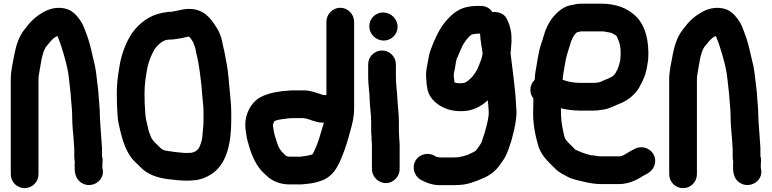

<svg xmlns="http://www.w3.org/2000/svg" viewBox="-20 -783 4121 1025"><path d="M376.5 10.4V53C376.5 62 377.4 70.8 379.3 80.5C378.8 85.8 378.5 91.3 378.5 97V112C378.5 146.8 387.5 174.2 412.9 191.8C467.3 229.3 546.2 180.9 526.5 113.1V97C526.5 85 530.6 65.6 524.5 51.1V7C524.5 6.8 524.5 6.6 524.5 6.3C522.1 -39.6 518.1 -74.6 515.5 -118.7L513.5 -154.3C513.5 -167.8 513.2 -181 512.5 -191.8L510.5 -221.8C509.8 -231.8 508.2 -243.7 507.5 -258.5C505.7 -305.1 498.4 -341.1 494.4 -384.3C489.9 -420.5 484 -446.9 475.2 -480.9C465.3 -525.1 454.9 -570.1 438.6 -609.6C429 -635.2 421.3 -658.3 404 -680.5C385.1 -706.3 361.7 -730.8 323.4 -738.3C279.4 -746.8 240.4 -734.6 212.8 -718.8C192.1 -706.8 183.4 -701.5 163.4 -684.5C138 -663 127.9 -646.6 109.2 -623.8C79.5 -584.9 66.5 -542.4 55.7 -488.2C49.3 -447.6 37.5 -408.3 37.5 -359V147C37.5 187.9 70.5 221.5 111.5 221.5C152.5 221.5 185.5 187.9 185.5 147V-359C185.5 -369 186.4 -378.2 188.3 -387.7C197.9 -440.6 203.3 -498.7 224.9 -532.3C245.2 -555.1 259.9 -580.1 286 -590.7C287.1 -589.2 288.6 -586.7 289.1 -585C295.9 -564.9 303.7 -549.1 310 -526.4C325.7 -477.1 341.5 -422.3 347.6 -367.7C351.3 -326.8 357.5 -292 359.5 -251.2C362.8 -212.4 365.5 -189.7 365.5 -152C365.5 -116.3 370 -79.3 372.5 -46.5C372.6 -36 374.5 -26 374.5 -18C374.5 -9.3 375.7 -1.9 376.5 10.4Z M880 -719.5C879.7 -719.5 879.2 -719.5 878.8 -719.4C793.3 -710.9 741.9 -674.2 698.5 -624.1C663.2 -581.8 635.2 -514.1 621.8 -451.6C621.7 -451.5 621.7 -451.2 621.7 -451.1L613.7 -403C608 -366.3 603.5 -329.7 603.5 -286C603.5 -265.1 603.8 -245 604.5 -224.4C607.2 -185.9 606.3 -150.2 614.8 -116.1C629.1 -52 644.2 7.1 677.7 54.1C689.4 71.7 702.8 82.5 715.2 94.8L732.2 111.8C767.6 147.3 817.8 166 877.4 173.4C912.8 177.8 945.5 181.5 985 181.5C995.1 181.5 1005.3 180.1 1013.8 179.5C1051.1 177.4 1082.1 163.1 1105.5 148.6C1189.1 97.2 1214.5 -14.3 1214.5 -140V-185C1214.5 -220.2 1210 -258.1 1207.4 -290.1L1202.5 -340.1C1199.2 -384 1194.8 -421.9 1186.2 -462.5C1181.8 -484.8 1179.3 -505.7 1173 -528.3C1168 -546.7 1167 -564.8 1159.8 -585.2C1153.1 -604.1 1146.5 -621.3 1133.4 -640C1105.1 -685.2 1067.5 -735.5 990 -735.5C946.8 -735.5 915.1 -719.5 880 -719.5ZM988.4 -587.5C998.7 -580.9 1002.8 -569 1011.3 -557.4C1014.2 -551.2 1016.9 -542.9 1020.3 -533.5C1024.5 -523 1024.9 -507.9 1029.9 -490.7C1039.3 -453.3 1045.8 -409.1 1050.6 -366.5L1055.6 -326.7L1059.5 -276C1061.8 -247.8 1066.5 -214.6 1066.5 -185V-140C1066.5 -127.7 1065.9 -116 1064.6 -104.3C1062.2 -79.4 1061.1 -48.8 1055.9 -29.3C1045.8 6.3 1035.8 26.1 1001.9 32.5C995.2 32.6 989.3 32.8 980.5 33.5H965.6C945.3 31.5 915.4 29.4 895.2 25.7C880 22.9 861.8 22.2 850.9 17C839.4 10.3 830.2 1.8 820.3 -9.3C820.1 -9.6 819.7 -10 819.3 -10.3C802 -25.7 788.8 -39.8 782 -62.6C781.9 -63 781.6 -63.6 781.4 -64.1C774.5 -79.6 773 -86.1 768.2 -108.7C762.1 -135.4 757 -151.9 755.5 -179.9C752.7 -211.4 751.5 -249.7 751.5 -285C751.5 -337.8 759 -377.3 767.3 -424.6C775.3 -460.1 793.5 -504.5 811.7 -529.1C829.9 -549.3 851.6 -571.5 884 -571.5C907.9 -571.5 931.2 -576.6 950.9 -579.6C963.2 -581.5 976.6 -586.9 988.4 -587.5Z M1583.3 53.5H1526C1516.7 53.5 1516 52.3 1506.3 48.7L1495.8 38.2C1481.7 24 1472.6 14.4 1463.7 -7.3L1454.9 -33.8C1452.4 -42 1448.9 -53.6 1445 -66.4C1440.9 -82 1441.2 -90.5 1437.5 -108.4V-116C1437.5 -121.9 1440.3 -125.8 1445.1 -136.5C1455.1 -141.1 1465.7 -144.2 1478.4 -145.6C1499.9 -148 1521.3 -152.5 1543 -152.5H1602.1C1602.9 -152.2 1604.2 -151.8 1605.2 -151.6C1635.9 -147.2 1662.9 -128.8 1699.3 -128.5C1701.5 -128.3 1705.1 -127.9 1709.1 -127.7L1703 -107.6C1689.7 -64.2 1679 -21 1660.8 15.4C1659.2 18.7 1653.8 34 1648.1 41.1C1629.5 47.4 1610.6 50.5 1583.3 53.5ZM1796.5 -741.5C1755.9 -741.5 1722.5 -707.2 1722.5 -667V-275.5H1717C1713.3 -275.5 1708.6 -276.5 1704 -276.5L1690.7 -280.9C1666.9 -287.8 1638 -300.5 1604 -300.5H1544C1533.3 -300.5 1524.5 -300 1512.7 -298.4L1487 -296.5C1486.9 -296.5 1486.6 -296.4 1486.3 -296.4C1437.2 -289.8 1393.2 -279.8 1358.1 -256.4C1321 -231.7 1289.5 -177 1289.5 -119C1289.5 -107.7 1290.2 -97.4 1291.6 -87.1C1295.1 -66.3 1296 -50.4 1302.9 -25.7C1318.1 30 1336.8 80.3 1369.2 120.8C1381.6 136.2 1398.7 150.7 1412.8 163.5C1440.7 186.4 1479.3 201.5 1526 201.5H1569.6C1589.1 202.6 1602.9 199.9 1619 198.5C1648.1 196.4 1676.6 188.8 1700.5 179.7C1770.2 153.1 1795.4 81.5 1818.8 19.2L1831.9 -20.3C1838.7 -43.8 1845.4 -63.3 1851.1 -87.9C1861.5 -124.3 1870.5 -158.7 1870.5 -206V-667C1870.5 -707.2 1837.1 -741.5 1796.5 -741.5Z M1945.5 -440V-370C1945.5 -326.8 1953.5 -289.2 1953.5 -249.7C1955.3 -205.8 1961.5 -173.6 1961.5 -132V-84C1961.5 -73.8 1962.1 -64.2 1963.5 -55.1V-42C1963.5 -33 1964.1 -24.2 1965.5 -15.1V120C1965.5 160.1 1999.9 194.5 2040 194.5C2080.3 194.5 2113.5 159.8 2113.5 120V-3.5C2114.4 -17.9 2111.5 -31.7 2111.5 -42C2111.5 -56 2109.5 -72 2109.5 -84V-132C2109.5 -177.9 2103.6 -212.1 2101.5 -255.5C2099.9 -294.2 2093.5 -333.1 2093.5 -370V-440C2093.5 -480.4 2059.8 -513.5 2019.5 -513.5C1979.2 -513.5 1945.5 -480.4 1945.5 -440ZM1951.5 -643C1951.5 -600.8 1986.2 -566.5 2028.5 -566.5C2069.2 -566.5 2102.5 -598.8 2102.5 -640C2102.5 -682 2066.7 -716.5 2025.5 -716.5C1984.8 -716.5 1951.5 -684.2 1951.5 -643Z M2402.5 -374.8V-387.4C2403 -391.9 2404.3 -399.3 2406.1 -405.7C2410.6 -422.2 2412.9 -454.5 2417.5 -466.2C2426.5 -486.7 2438.8 -518.5 2449 -539.1C2461.4 -560.6 2479.4 -586.9 2498.9 -599C2503.3 -600.8 2523.9 -603.5 2535 -603.5H2542.8C2544.5 -566 2552.4 -532.1 2556.4 -497.1C2553.1 -472.6 2548.1 -463.2 2538.3 -437.3C2527.1 -405.9 2508.9 -377.9 2485.8 -358.4C2471.6 -345.5 2462.4 -338.5 2439 -338.5C2414.3 -338.5 2405.5 -342.1 2405.5 -347C2405.5 -355.7 2403.9 -364.1 2402.5 -374.8ZM2405 57.5H2328.2C2324.9 56.9 2315.1 55.1 2307.6 53.5C2272.6 27 2221.5 37.4 2199.9 71.9C2175.8 110.2 2192.5 154.7 2222.2 174.5C2244.7 188.6 2287.1 205.5 2325 205.5H2405C2411.9 205.5 2417.7 205.2 2424.7 204.5C2473.8 204.2 2518.2 185.9 2551.8 171.5C2590.2 156.2 2621.3 134.1 2645 102.5C2653.2 91.6 2660.5 80.7 2670.5 65.8C2689 36.2 2699 1.4 2709.9 -31C2709.9 -31.3 2710.1 -31.8 2710.2 -32.1C2718.7 -68.6 2731.4 -108 2735.4 -152.7C2739.3 -183.5 2736 -204.4 2734.5 -232.6C2730.4 -317.7 2715 -413.7 2705.6 -498.1C2706.2 -504.6 2706.8 -511.4 2707.5 -517.9L2709.4 -543.7C2710.7 -554.3 2711.2 -563.7 2710.5 -573.5V-586C2710.5 -596.2 2709.4 -606.7 2707.3 -617.5C2703.2 -637.6 2698.6 -657 2688.4 -676.3C2677.1 -705.6 2648 -722.3 2608.1 -718.5C2595.1 -740 2572.9 -751.5 2545 -751.5H2535C2462.9 -751.5 2426.1 -734.5 2385.4 -697.1C2344.3 -657.7 2319.5 -615.2 2296.4 -560.7C2284.1 -529.2 2272.2 -505.9 2266.6 -466.9C2261.4 -433.7 2251.1 -402.8 2255.6 -360.9L2257.6 -334.8C2261.5 -299.6 2269.3 -274.4 2290.6 -250.7C2327.5 -208.1 2395.5 -180 2477.9 -192.6C2520 -199.1 2555.9 -221.7 2584.3 -247.6C2585.2 -239.3 2586.2 -230.4 2586.5 -224.4C2587.7 -199.4 2590.2 -189.6 2588.6 -167.3C2584.3 -133.9 2575.6 -101.8 2567 -72.5C2561.7 -53.9 2556.5 -43.7 2550.3 -22.6C2543.2 -8.4 2533.1 3.7 2523.7 16.9C2516.3 28.1 2497.1 32.8 2475 44.5C2461.1 49 2444 53.5 2427 56.5H2419C2414.3 56.5 2409.7 57.5 2405 57.5Z M3133.6 45.5C3104.7 38.1 3076.4 28 3051.4 15.7L3011.8 -23.8C3005.7 -29.9 3003.2 -34.3 2996.8 -43.4C2992.6 -52.4 2989.7 -66.2 2986.2 -84.5C2977.9 -122.8 2974.5 -153.3 2974.5 -197V-204.8C3005.5 -197.4 3042.5 -192.5 3079 -192.5H3145C3164.1 -192.5 3180.9 -194.3 3197.8 -197.6C3230.4 -200.9 3258.5 -217.6 3280.5 -226.3C3312.6 -238.4 3339.2 -254.5 3361.7 -277C3388.1 -301.7 3402.4 -333.4 3416.4 -364.9C3430.5 -395.9 3435 -428.7 3440.4 -466.2C3440.4 -466.5 3440.5 -466.9 3440.5 -467.2C3446.6 -564.5 3424.4 -651.7 3370.5 -700.2C3328.3 -739.8 3267.3 -763.5 3189 -763.5H3082C3068.7 -763.5 3057.1 -762 3042.2 -758.2L3022.4 -754.2C3005.4 -750.4 2989.6 -742.7 2973.6 -731.1C2939.1 -705.2 2911.8 -669.3 2894.4 -626.7C2884.7 -602.3 2877.1 -569.7 2868.2 -546.2C2859.2 -519 2853.9 -490.4 2848.6 -458.8C2844.3 -425.6 2835.6 -396.9 2834.6 -356.9C2819.8 -343.1 2811.5 -325 2811.5 -304C2811.5 -286.8 2816 -272.4 2827.5 -257.5V-249.2C2826.9 -231.8 2826.5 -214 2826.5 -199.3C2823.5 -127.9 2836.6 -65 2852 -9.6C2866 38.5 2893.9 67.6 2923.2 96.8L2940.2 113.8C2947.8 121.5 2954.3 127.2 2962.4 133C2976 143.7 2994.2 151 3006.4 158.6C3022.6 168.7 3044.4 174.6 3064.1 179.2C3098.1 187.7 3140.5 199.5 3186 199.5H3289C3305.2 199.5 3322.8 195.9 3334 193.1C3361 186.4 3390.8 170.8 3410.9 157.4C3414.5 155.1 3414.4 155.3 3416.6 154.2C3439.2 142.9 3465 129.2 3474.5 97.6C3487.6 53.9 3460.4 16.5 3424.7 5.9C3406.8 0.7 3386.5 1.9 3368 12C3357.1 18 3343.3 24.5 3329.4 33.4C3316.8 40.9 3301.6 51.5 3289 51.5H3183C3169.9 51.5 3154.2 46.1 3133.6 45.5ZM3082 -615.5H3200.9C3218.5 -612.4 3222.7 -611.7 3241.8 -608.1C3241.8 -608.1 3242.2 -607.9 3242.4 -607.8L3260.1 -599C3263 -597.3 3266.7 -594.8 3270.6 -591.6C3275.7 -584.7 3280.1 -570.3 3284.5 -560.2C3290.5 -545.1 3293.5 -521.2 3293.5 -498C3293.5 -485.1 3291.9 -470.5 3290.6 -457.9C3285.1 -430.4 3272.4 -397.1 3257.2 -381.8C3241.7 -366.3 3215.1 -360.5 3188.4 -347.2C3179.2 -342.6 3162.9 -340.5 3145 -340.5H3076C3042.3 -340.5 3010 -347.2 2983.3 -357.1C2984.3 -368.1 2985.8 -380.5 2987.3 -390L2995.4 -436.1C3001.1 -478 3010.5 -502.6 3022 -540.4C3031.4 -571.4 3039.1 -591.8 3059.4 -610.2C3067.6 -612.1 3077.2 -615.5 3082 -615.5Z M3891.5 10.4V53C3891.5 62 3892.4 70.8 3894.3 80.5C3893.8 85.8 3893.5 91.3 3893.5 97V112C3893.5 146.8 3902.5 174.2 3927.9 191.8C3982.3 229.3 4061.2 180.9 4041.5 113.1V97C4041.5 85 4045.6 65.6 4039.5 51.1V7C4039.5 6.8 4039.5 6.6 4039.5 6.3C4037.1 -39.6 4033.1 -74.6 4030.5 -118.7L4028.5 -154.3C4028.5 -167.8 4028.2 -181 4027.5 -191.8L4025.5 -221.8C4024.8 -231.8 4023.2 -243.7 4022.5 -258.5C4020.7 -305.1 4013.4 -341.1 4009.4 -384.3C4004.9 -420.5 3999 -446.9 3990.2 -480.9C3980.3 -525.1 3969.9 -570.1 3953.6 -609.6C3944 -635.2 3936.3 -658.3 3919 -680.5C3900.1 -706.3 3876.7 -730.8 3838.4 -738.3C3794.4 -746.8 3755.4 -734.6 3727.8 -718.8C3707.1 -706.8 3698.4 -701.5 3678.4 -684.5C3653 -663 3642.9 -646.6 3624.2 -623.8C3594.5 -584.9 3581.5 -542.4 3570.7 -488.2C3564.3 -447.6 3552.5 -408.3 3552.5 -359V147C3552.5 187.9 3585.5 221.5 3626.5 221.5C3667.5 221.5 3700.5 187.9 3700.5 147V-359C3700.5 -369 3701.4 -378.2 3703.3 -387.7C3712.9 -440.6 3718.3 -498.7 3739.9 -532.3C3760.2 -555.1 3774.9 -580.1 3801 -590.7C3802.1 -589.2 3803.6 -586.7 3804.1 -585C3810.9 -564.9 3818.7 -549.1 3825 -526.4C3840.7 -477.1 3856.5 -422.3 3862.6 -367.7C3866.3 -326.8 3872.5 -292 3874.5 -251.2C3877.8 -212.4 3880.5 -189.7 3880.5 -152C3880.5 -116.3 3885 -79.3 3887.5 -46.5C3887.6 -36 3889.5 -26 3889.5 -18C3889.5 -9.3 3890.7 -1.9 3891.5 10.4Z"/></svg>

Font: Smoothie
Style: SeBd
Weight: 600
Foundry: Cannot Into Space Fonts
Version: Version 0.8